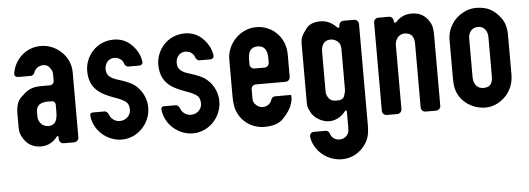

<svg xmlns="http://www.w3.org/2000/svg" viewBox="-47 -612 2579 936"><g transform="rotate(-5 1243.0 -143.5)"><path d="M225 -32V-22C225 -10 235 0 247 0H299C311 0 321 -10 321 -22V-341C321 -422 251 -482 177 -482C100 -482 47 -424 37 -362C34 -348 43 -341 57 -341H118C123 -341 131 -348 133 -352C139 -371 155 -388 181 -388C194 -388 204 -383 211 -374C226 -355 225 -348 225 -328V-308C225 -296 216 -287 205 -287H161C111 -287 91 -271 61 -242C43 -225 35 -198 35 -163V-109C35 -90 34 -71 46 -50C65 -13 95 6 137 6C175 6 201 -14 217 -36C220 -39 225 -37 225 -32ZM189 -209H207C217 -209 225 -201 225 -191V-163C225 -129 223 -90 180 -90C153 -90 131 -112 131 -140V-164C131 -195 151 -209 189 -209Z M673 -138C673 -172 660 -206 638 -231C615 -257 598 -264 564 -277L533 -287C506 -296 482 -308 482 -342C482 -366 498 -393 528 -393C551 -393 570 -380 575 -359C577 -353 586 -345 592 -345H648C658 -345 665 -352 664 -363C660 -391 648 -417 627 -440C602 -468 571 -482 534 -482C447 -482 392 -411 392 -341C392 -253 448 -224 508 -202L527 -195C546 -188 561 -180 570 -172C579 -164 583 -151 583 -134C583 -108 561 -84 529 -84C506 -84 485 -100 478 -122C476 -128 467 -137 461 -137H401C392 -137 387 -131 388 -123C395 -49 460 7 532 7C610 7 673 -60 673 -138Z M1021 -138C1021 -172 1008 -206 986 -231C963 -257 946 -264 912 -277L881 -287C854 -296 830 -308 830 -342C830 -366 846 -393 876 -393C899 -393 918 -380 923 -359C925 -353 934 -345 940 -345H996C1006 -345 1013 -352 1012 -363C1008 -391 996 -417 975 -440C950 -468 919 -482 882 -482C795 -482 740 -411 740 -341C740 -253 796 -224 856 -202L875 -195C894 -188 909 -180 918 -172C927 -164 931 -151 931 -134C931 -108 909 -84 877 -84C854 -84 833 -100 826 -122C824 -128 815 -137 809 -137H749C740 -137 735 -131 736 -123C743 -49 808 7 880 7C958 7 1021 -60 1021 -138Z M1087 -336V-155C1087 -141 1088 -126 1090 -112C1102 -40 1162 6 1230 6C1273 6 1304 -5 1324 -27C1344 -49 1357 -68 1363 -83C1369 -98 1373 -112 1373 -127V-133C1373 -136 1371 -138 1368 -138H1290C1285 -138 1277 -131 1275 -126C1270 -107 1255 -91 1228 -91C1208 -91 1183 -112 1183 -133V-182C1183 -194 1193 -204 1205 -204H1351C1363 -204 1373 -214 1373 -226V-336C1373 -421 1309 -482 1231 -482C1153 -482 1087 -414 1087 -336ZM1230 -388C1264 -388 1277 -363 1277 -329V-304C1277 -292 1267 -282 1255 -282H1205C1193 -282 1183 -292 1183 -304V-329C1183 -362 1194 -388 1230 -388Z M1546 -483C1512 -483 1489 -473 1475 -454C1453 -423 1445 -415 1445 -378V-114C1445 -84 1442 -77 1459 -45C1474 -17 1511 6 1547 6C1584 6 1612 -16 1628 -38C1631 -41 1636 -38 1636 -34V40C1636 55 1635 65 1632 72C1623 90 1608 99 1588 99C1566 99 1548 85 1543 64C1541 59 1533 51 1527 51H1467C1453 51 1445 62 1447 76C1459 147 1523 196 1593 196C1650 196 1689 163 1710 131C1727 105 1732 79 1732 40V-454C1732 -466 1722 -476 1710 -476H1658C1646 -476 1636 -466 1636 -454V-450C1636 -444 1628 -442 1624 -447C1604 -468 1578 -483 1546 -483ZM1635 -353C1636 -348 1636 -340 1636 -331V-150C1636 -133 1635 -127 1628 -108C1623 -96 1611 -91 1590 -91C1573 -91 1561 -96 1554 -105C1540 -124 1541 -131 1541 -150V-331C1541 -358 1548 -390 1588 -390C1608 -390 1631 -376 1635 -353Z M2078 -433C2059 -466 2030 -482 1991 -482C1960 -482 1934 -470 1914 -447C1910 -443 1902 -445 1902 -450V-454C1902 -466 1892 -476 1880 -476H1828C1816 -476 1806 -466 1806 -454V-22C1806 -10 1816 0 1828 0H1880C1892 0 1902 -10 1902 -22V-335C1902 -359 1918 -388 1949 -388C1980 -388 1996 -370 1996 -335V-22C1996 -10 2006 0 2018 0H2070C2082 0 2092 -10 2092 -22V-370C2092 -388 2091 -414 2078 -433Z M2165 -336V-146C2165 -132 2166 -120 2168 -108C2180 -38 2245 6 2312 6C2333 6 2353 1 2373 -10C2419 -35 2451 -81 2451 -146V-336C2451 -371 2443 -400 2426 -422C2396 -462 2362 -482 2307 -482C2285 -482 2265 -477 2246 -467C2198 -443 2165 -395 2165 -336ZM2309 -389C2336 -389 2355 -366 2355 -336V-148C2355 -118 2350 -90 2309 -90C2279 -90 2261 -114 2261 -146V-336C2261 -363 2276 -389 2309 -389Z"/></g></svg>

Font: DIN Rundschrift
Style: Eng
Weight: 400
Width: 3
Version: Version 1.027